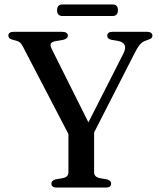

<svg xmlns="http://www.w3.org/2000/svg" viewBox="-20 -843 716 863"><path d="M393.5 -229 303.5 -210 84.5 -630.5Q77.5 -645 71 -651Q64.5 -657 53.5 -660L36.5 -664.5Q25.5 -667.5 21.5 -672.2Q17.5 -677 17.5 -683Q17.5 -691 23.5 -695.5Q29.5 -700 41.5 -700H259Q271.5 -700 278.2 -695.5Q285 -691 285 -683Q285 -668.5 262 -663.5L232 -658.5Q213 -655 208.8 -647.5Q204.5 -640 211.5 -625L391 -266L352.5 -244L535 -603Q546 -625 540.8 -639.2Q535.5 -653.5 511 -659L479 -664.5Q471 -666.5 466.5 -671Q462 -675.5 462 -683Q462 -691 468 -695.5Q474 -700 486 -700H640.5Q652.5 -700 658.8 -695.5Q665 -691 665 -683Q665 -676.5 661.2 -672.2Q657.5 -668 646 -664.5L638.5 -661.5Q627.5 -658.5 619 -652.2Q610.5 -646 602.2 -634Q594 -622 583 -600ZM287.5 -254.5 403 -255V-68.5Q403 -58 409.5 -51.5Q416 -45 427.5 -42.5L461.5 -36.5Q479.5 -31.5 479.5 -17Q479.5 -9.5 474 -4.8Q468.5 0 456.5 0H234.5Q222.5 0 216.8 -4.8Q211 -9.5 211 -17Q211 -31.5 229 -36.5L263 -42.5Q275 -45 281.2 -51.5Q287.5 -58 287.5 -68.5ZM236.5 -797Q236.5 -810 242.8 -816.5Q249 -823 261 -823H485.5Q497.5 -823 503.8 -816.8Q510 -810.5 510 -797Q510 -784 503.8 -777.5Q497.5 -771 485.5 -771H261Q249 -771 242.8 -777.5Q236.5 -784 236.5 -797Z"/></svg>

Font: Fraunces 24pt
Style: Regular
Weight: 400
Version: Version 1.000;[b76b70a41]